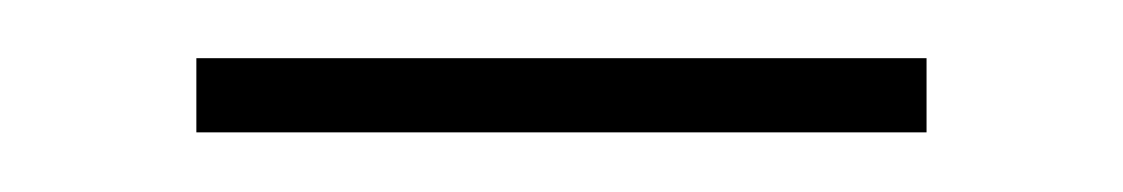

<svg xmlns="http://www.w3.org/2000/svg" viewBox="-20 -314 386 66"><path d="M47.5 -268.5V-294H298.5V-268.5Z"/></svg>

Font: Imbue 50pt
Style: Bold
Weight: 700
Designer: Tyler Finck
Foundry: Etcetera Type Company
Version: Version 1.102; ttfautohint (v1.8.3)